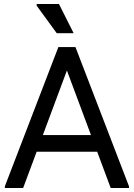

<svg xmlns="http://www.w3.org/2000/svg" viewBox="-20 -934 665 954"><path d="M530 0 277 -679 270 -700H355L621 -8V0ZM4 0V-8L270 -700H355L348 -679L95 0ZM107 -180 137 -263H498L528 -180ZM346 -769H262L162 -906V-914H273Z"/></svg>

Font: Fustat Medium
Style: Regular
Weight: 500
Designer: Mohamed Gaber, Khaled Hosny, Laura Garcia Mut
Foundry: Kief Type Foundry, Alif Type Foundry, Hard Type Foundry
Version: Version 1.007